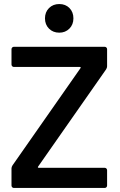

<svg xmlns="http://www.w3.org/2000/svg" viewBox="-20 -932 594 952"><path d="M37 -12V-97Q37 -104 42 -112L379 -594Q381 -596 380 -598Q379 -600 376 -600H49Q44 -600 40.5 -603.5Q37 -607 37 -612V-688Q37 -693 40.5 -696.5Q44 -700 49 -700H499Q504 -700 507.5 -696.5Q511 -693 511 -688V-603Q511 -596 506 -588L169 -106Q167 -104 168 -102Q169 -100 172 -100H499Q504 -100 507.5 -96.5Q511 -93 511 -88V-12Q511 -7 507.5 -3.5Q504 0 499 0H49Q44 0 40.5 -3.5Q37 -7 37 -12ZM203 -841Q203 -872 223 -892Q243 -912 274 -912Q305 -912 324.5 -892Q344 -872 344 -841Q344 -810 324 -790Q304 -770 274 -770Q243 -770 223 -790Q203 -810 203 -841Z"/></svg>

Font: Amber EN SemiBold
Style: Regular
Weight: 600
Designer: Jeremy Tribby
Foundry: Tribby Type
Version: Version 1.408 November 24, 2021